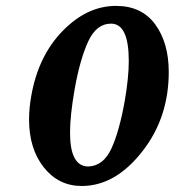

<svg xmlns="http://www.w3.org/2000/svg" viewBox="-20 -615 625 645"><path d="M276.9 -55.7Q327.1 -57.6 354 -115.5Q380.9 -173.3 399.4 -277.8Q412.6 -355 412.6 -410.6Q412.6 -535.6 353 -535.6Q303.7 -535.6 276.1 -475.3Q248.5 -415 231 -316.4Q215.3 -227.5 215.3 -168.9Q215.3 -55.7 276.9 -55.7ZM254.4 9.8Q176.8 9.8 127.2 -52.7Q77.6 -115.2 77.6 -213.9Q77.6 -250.5 85 -292.5Q108.4 -426.8 190.4 -511Q272.5 -595.2 369.6 -595.2Q456.1 -595.2 501.5 -533Q546.9 -470.7 546.9 -373.5Q546.9 -221.2 460.4 -109.4Q369.1 9.8 254.4 9.8Z"/></svg>

Font: Kelvinch
Style: Bold Italic
Weight: 700
Italic angle: -10°
Designer: Paul James Miller
Foundry: High-Logic / Made with FontCreator
Version: Version 3.30 September 23, 2016